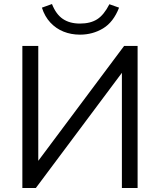

<svg xmlns="http://www.w3.org/2000/svg" viewBox="-20 -933 795 953"><path d="M91 0V-705H170V-112H153L596 -705H663V0H585V-593H601L158 0ZM377 -761Q333 -761 295.5 -776Q258 -791 230 -821Q202 -851 188 -895L238 -913Q258 -862 292 -839Q326 -816 377 -816Q429 -816 462.5 -837.5Q496 -859 523 -912L571 -895Q543 -823 491.5 -792Q440 -761 377 -761Z"/></svg>

Font: Nunito Sans 11pt
Style: Regular
Weight: 400
Version: Version 3.101;gftools[0.9.27]